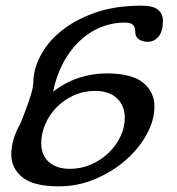

<svg xmlns="http://www.w3.org/2000/svg" viewBox="-20 -646 627 680"><path d="M358 -386Q447 -386 487 -353Q527 -320 527 -269Q527 -221 500 -171Q473 -121 426.5 -80Q380 -39 318.5 -12.5Q257 14 188 14Q99 14 59.5 -18Q20 -50 20 -98Q20 -152 52 -208Q60 -227 68 -248.5Q76 -270 83 -290Q90 -310 94 -327Q98 -344 98 -355Q98 -398 122 -446Q146 -494 194 -534Q242 -574 314 -600Q386 -626 481 -626Q522 -626 539.5 -611.5Q557 -597 557 -572Q557 -535 541.5 -516.5Q526 -498 504 -498Q484 -498 471.5 -507Q459 -516 459 -533Q459 -550 451 -558Q443 -566 423 -566Q376 -566 334.5 -548.5Q293 -531 259.5 -498.5Q226 -466 202.5 -421Q179 -376 168 -321Q210 -354 258 -370Q306 -386 358 -386ZM317 -324Q276 -324 241 -308Q206 -292 180.5 -266Q155 -240 140.5 -206.5Q126 -173 126 -138Q126 -96 153.5 -72Q181 -48 227 -48Q267 -48 302.5 -63.5Q338 -79 364.5 -104.5Q391 -130 406.5 -162.5Q422 -195 422 -229Q422 -271 394.5 -297.5Q367 -324 317 -324Z"/></svg>

Font: Sofadi One
Style: Regular
Weight: 400
Designer: Botjo Nikoltchev
Foundry: Botjo Nikoltchev
Version: Version 1.002